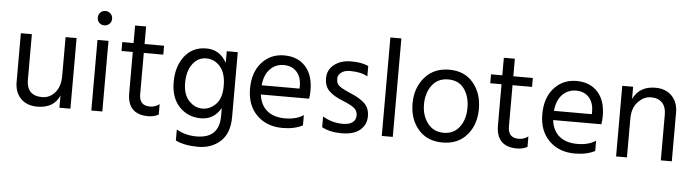

<svg xmlns="http://www.w3.org/2000/svg" viewBox="-52 -949 4955 1373"><g transform="rotate(5 2425.5 -263.0)"><path d="M467 0H388V-88Q348 6 229 6Q154 6 110.5 -38.5Q67 -83 67 -158V-507H146V-178Q146 -123 174 -94Q202 -65 257.5 -65Q313 -65 350.5 -109Q388 -153 388 -228V-507H467Z M693 -703Q708 -688 708 -666Q708 -644 693 -629.5Q678 -615 656 -615Q634 -615 619.5 -629.5Q605 -644 605 -666Q605 -688 619.5 -703Q634 -718 656 -718Q678 -718 693 -703ZM696 0H617V-507H696Z M1026 5Q876 5 876 -148V-443H795V-507H876V-633H955V-507H1095V-443H955V-146Q955 -65 1031 -65Q1070 -65 1100 -88V-13Q1067 5 1026 5Z M1403.5 -443Q1344 -443 1306 -391.5Q1268 -340 1268 -256Q1268 -172 1310 -127.5Q1352 -83 1406 -83Q1460 -83 1502.5 -125.5Q1545 -168 1545 -258.5Q1545 -349 1504 -396Q1463 -443 1403.5 -443ZM1624 -41Q1624 75 1560 133.5Q1496 192 1399.5 192Q1303 192 1238 161V82Q1302 119 1382 119Q1545 119 1545 -42V-99Q1495 -13 1402 -13Q1309 -13 1247.5 -77Q1186 -141 1186 -254.5Q1186 -368 1243 -441Q1300 -514 1398 -514Q1496 -514 1545 -423V-507H1624Z M1815 -286H2087V-306Q2087 -369 2053 -406.5Q2019 -444 1960.5 -444Q1902 -444 1862 -403Q1822 -362 1815 -286ZM1990 5Q1875 5 1804.5 -65.5Q1734 -136 1734 -254.5Q1734 -373 1797 -443Q1860 -513 1957 -513Q2054 -513 2110 -452Q2166 -391 2166 -279Q2166 -247 2161 -220H1815Q1824 -145 1872 -105Q1920 -65 2001.5 -65Q2083 -65 2134 -100V-26Q2075 5 1990 5Z M2272 -25V-102Q2339 -62 2416 -62Q2462 -62 2486 -80Q2510 -98 2510 -131.5Q2510 -165 2483.5 -185Q2457 -205 2397.5 -228.5Q2338 -252 2303.5 -285Q2269 -318 2269 -377.5Q2269 -437 2316.5 -474.5Q2364 -512 2439 -512Q2514 -512 2562 -490V-415Q2516 -443 2436 -443Q2396 -443 2372.5 -424.5Q2349 -406 2349 -382.5Q2349 -359 2356 -345.5Q2363 -332 2383 -319Q2407 -304 2463 -280.5Q2519 -257 2555 -224Q2591 -191 2591 -130.5Q2591 -70 2545.5 -32Q2500 6 2414.5 6Q2329 6 2272 -25Z M2781 0H2702V-707H2781Z M3141 -444Q3065 -444 3024 -388Q2983 -332 2983 -252Q2983 -172 3025 -116.5Q3067 -61 3140 -61Q3213 -61 3254 -115.5Q3295 -170 3295 -252.5Q3295 -335 3256 -389.5Q3217 -444 3141 -444ZM3142 -514Q3252 -514 3314.5 -440Q3377 -366 3377 -252.5Q3377 -139 3313 -65Q3249 9 3138.5 9Q3028 9 2964.5 -64.5Q2901 -138 2901 -250.5Q2901 -363 2966.5 -438.5Q3032 -514 3142 -514Z M3673 5Q3523 5 3523 -148V-443H3442V-507H3523V-633H3602V-507H3742V-443H3602V-146Q3602 -65 3678 -65Q3717 -65 3747 -88V-13Q3714 5 3673 5Z M3913 -286H4185V-306Q4185 -369 4151 -406.5Q4117 -444 4058.5 -444Q4000 -444 3960 -403Q3920 -362 3913 -286ZM4088 5Q3973 5 3902.5 -65.5Q3832 -136 3832 -254.5Q3832 -373 3895 -443Q3958 -513 4055 -513Q4152 -513 4208 -452Q4264 -391 4264 -279Q4264 -247 4259 -220H3913Q3922 -145 3970 -105Q4018 -65 4099.5 -65Q4181 -65 4232 -100V-26Q4173 5 4088 5Z M4784 0H4705V-328Q4705 -384 4676.5 -413.5Q4648 -443 4596.5 -443Q4545 -443 4503.5 -399Q4462 -355 4462 -277V0H4384V-507H4462V-419Q4507 -514 4622 -514Q4696 -514 4740 -469Q4784 -424 4784 -349Z"/></g></svg>

Font: Hind Vadodara
Style: Regular
Weight: 400
Designer: Hitesh Malaviya
Foundry: Indian Type Foundry
Version: Version 0.702;PS 1.0;hotconv 1.0.81;makeotf.lib2.5.63406